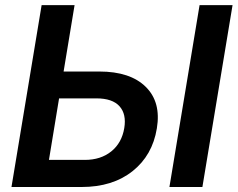

<svg xmlns="http://www.w3.org/2000/svg" viewBox="-20 -748 950 768"><path d="M234.4 -461.9H377.4Q501 -461.9 563 -400.6Q625 -339.4 607.4 -234.4Q589.8 -126.5 510 -63.2Q430.2 0 306.6 0H25.9L146.5 -727.5H278.3ZM216.3 -354.5 175.8 -108.4H319.3Q382.8 -108.4 425 -142.3Q467.3 -176.3 477.1 -235.8Q486.3 -291.5 458 -323Q429.7 -354.5 365.7 -354.5ZM910.2 -727.5 789.6 0H657.7L778.3 -727.5Z"/></svg>

Font: Inter Semi Bold
Style: Italic
Weight: 600
Italic angle: -9.39999°
Designer: Rasmus Andersson
Foundry: rsms
Version: Version 4.000;git-3c8e0fc